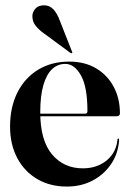

<svg xmlns="http://www.w3.org/2000/svg" viewBox="-20 -676 478 706"><path d="M421 -259Q421 -254.5 418 -251.5Q415 -248.5 409 -248.5H99V-258H293Q301.5 -258 301.5 -267.5Q301.5 -356 277.8 -398.5Q254 -441 220 -441Q192 -441 171.5 -421.8Q151 -402.5 139.5 -363Q128 -323.5 128 -263Q128 -160 171.2 -108.5Q214.5 -57 284.5 -57Q336 -57 371.5 -85.5Q407 -114 412 -162.5Q412 -165 413 -165.8Q414 -166.5 414.5 -166.5Q416 -166.5 417 -165.5Q418 -164.5 418 -161.5Q415 -112.5 389.2 -73.8Q363.5 -35 321.2 -12.5Q279 10 226 10Q164 10 117 -17.5Q70 -45 43.5 -94.8Q17 -144.5 17 -211Q17 -282 44 -335.8Q71 -389.5 120 -419.5Q169 -449.5 234.5 -449.5Q291.5 -449.5 333.2 -424.8Q375 -400 398 -357Q421 -314 421 -259ZM200 -600 244.5 -487Q245.5 -485.5 246 -484Q246.5 -482.5 245 -481.5Q244 -480 242.2 -480.2Q240.5 -480.5 239 -481.5L142.5 -552.5Q124.5 -565 111.8 -580.5Q99 -596 99 -617Q99 -631 109.8 -643.8Q120.5 -656.5 142 -656.5Q162 -656.5 176 -642Q190 -627.5 200 -600Z"/></svg>

Font: Fraunces 120pt SemiBold
Style: Regular
Weight: 600
Version: Version 1.000;[b76b70a41]